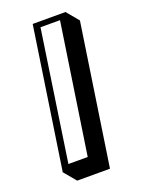

<svg xmlns="http://www.w3.org/2000/svg" viewBox="-144 -768 675 897"><g transform="rotate(-20 193.5 -319.5)"><path d="M243 60H80L30 0L135 -699H298L348 -639ZM68 -27H164L261 -672H164Z"/></g></svg>

Font: Ewert
Style: Regular
Weight: 400
Designer: Johan Kallas, Mihkel Virkus
Foundry: Johan Kallas, Mihkel Virkus
Version: Version 1.001